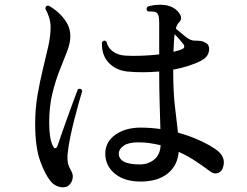

<svg xmlns="http://www.w3.org/2000/svg" viewBox="-20 -776 1040 808"><path d="M576 -12Q505 -11 463.5 -45Q422 -79 423 -133Q425 -180 465.5 -209Q506 -238 569 -239Q613 -239 655 -233Q654 -277 652 -337Q650 -397 650 -472V-475Q576 -469 516 -475Q468 -480 437.5 -512Q407 -544 409 -598Q417 -610 428 -601Q433 -576 454.5 -560Q476 -544 506 -542Q538 -540 576 -541.5Q614 -543 650 -547V-677Q650 -698 647.5 -708.5Q645 -719 637 -724Q632 -727 621 -727.5Q610 -728 602 -728Q592 -737 601 -748Q624 -756 655 -756Q686 -756 708 -744Q728 -733 738 -714.5Q748 -696 733 -681Q725 -674 720 -656Q721 -655 724 -652Q739 -639 761 -621.5Q783 -604 800 -605Q814 -605 825 -603.5Q836 -602 847 -595Q857 -590 859.5 -576.5Q862 -563 855 -547.5Q848 -532 827 -521Q802 -508 772 -498.5Q742 -489 709 -483V-473Q709 -386 716.5 -325.5Q724 -265 729 -218Q779 -204 820.5 -185Q862 -166 890 -146Q932 -116 919 -73Q914 -54 897.5 -48Q881 -42 864 -55Q836 -76 803 -98Q770 -120 732 -137Q727 -79 686 -46Q645 -13 576 -12ZM264 8Q250 15 230.5 10.5Q211 6 197 -9Q169 -41 148.5 -100Q128 -159 128 -254Q128 -319 138 -376.5Q148 -434 160.5 -485Q173 -536 183 -580.5Q193 -625 193 -663Q193 -683 186 -704.5Q179 -726 171 -738Q171 -754 185 -752Q204 -742 225 -723.5Q246 -705 261 -680Q276 -655 276 -623Q276 -595 262.5 -560Q249 -525 231.5 -481.5Q214 -438 200.5 -383Q187 -328 187 -259Q187 -191 203 -161Q208 -151 213.5 -152.5Q219 -154 222 -162Q229 -183 240.5 -216Q252 -249 265 -285Q278 -321 289.5 -352Q301 -383 308 -401Q323 -406 326 -393Q321 -376 312 -344.5Q303 -313 293 -274Q283 -235 275 -195.5Q267 -156 264 -123Q263 -103 266 -89Q269 -75 280 -56Q290 -39 284.5 -20Q279 -1 264 8ZM572 -84Q605 -85 629.5 -105Q654 -125 656 -165Q634 -170 611 -173.5Q588 -177 563 -177Q521 -177 501.5 -163.5Q482 -150 480 -133Q477 -83 572 -84ZM710 -558Q722 -561 732.5 -564Q743 -567 750 -571Q756 -575 755.5 -581Q755 -587 751 -591Q747 -596 736.5 -608.5Q726 -621 715 -632Q713 -617 712 -599Q711 -581 710 -558Z"/></svg>

Font: Zen Old Mincho SemiBold
Style: Regular
Weight: 600
Version: Version 1.500